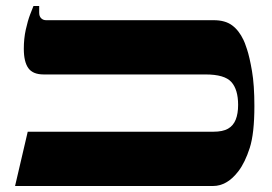

<svg xmlns="http://www.w3.org/2000/svg" viewBox="-20 -617 904 637"><path d="M30 0 72 -180H688Q719 -180 736.5 -190Q754 -200 762 -220Q770 -240 770 -269Q770 -320 747.5 -345Q725 -370 662 -370H125Q89 -370 74 -391Q59 -412 59 -455Q59 -489 65.5 -518.5Q72 -548 80 -569Q88 -590 91 -597H110V-575Q110 -563 116.5 -556.5Q123 -550 133 -550H689Q727 -550 750 -533Q773 -516 788 -484Q791 -479 799.5 -453.5Q808 -428 816 -381.5Q824 -335 824 -265Q824 -174 808.5 -126Q793 -78 771 -49Q751 -23 730 -11.5Q709 0 688 0Z"/></svg>

Font: Frank Ruhl Libre Black
Style: Regular
Weight: 900
Designer: Yanek Iontef
Foundry: Fontef
Version: Version 6.004